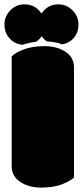

<svg xmlns="http://www.w3.org/2000/svg" viewBox="-38 -850 379 879"><path d="M300.8 -541.5V-37.1Q278.3 -17.6 240.7 -4.4Q203.1 8.8 149.4 8.8Q95.7 8.8 58.1 -15.1Q15.6 -41 15.6 -88.4V-592.8Q38.1 -612.3 75.7 -625.5Q113.3 -638.7 166.5 -638.7Q219.7 -638.7 258.8 -615.2Q300.8 -588.4 300.8 -541.5ZM74.2 -830.1Q123.5 -830.1 151.9 -788.1Q180.7 -830.1 228.5 -830.1Q266.6 -830.1 293.9 -802.7Q321.3 -775.4 321.3 -738.8Q321.3 -702.1 300.8 -677.5Q280.3 -652.8 246.6 -647Q215.8 -658.7 176.8 -660.2Q162.6 -669.9 152.8 -684.1Q141.6 -668 127 -658.7Q98.1 -655.8 65.4 -645Q29.8 -647.9 6.1 -674.1Q-17.6 -700.2 -17.6 -737.5Q-17.6 -774.9 9 -802.5Q35.6 -830.1 74.2 -830.1Z"/></svg>

Font: Modak
Style: Regular
Weight: 400
Version: Version 1.036;PS Version 1.000;hotconv 1.0.79;makeotf.lib2.5